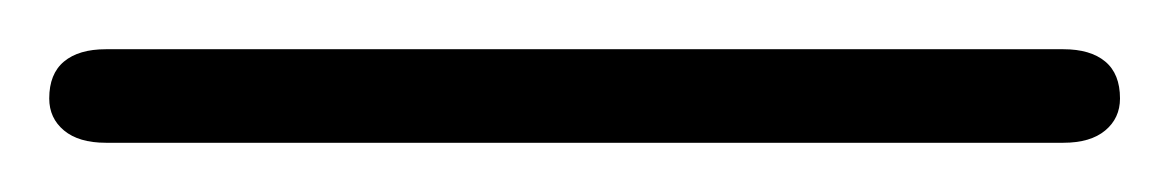

<svg xmlns="http://www.w3.org/2000/svg" viewBox="-38 54 475 78"><path d="M5 74Q-6 74 -12 79Q-18 84 -18 94Q-18 102 -12 107Q-6 112 5 112H394Q405 112 411 107Q417 102 417 94Q417 84 411 79Q405 74 394 74Z"/></svg>

Font: Beiruti Light
Style: Regular
Weight: 300
Designer: Arlette Boutros
Foundry: Boutros
Version: Version 1.41